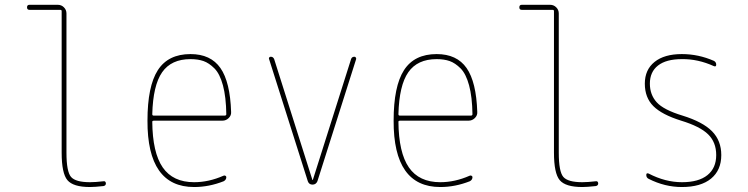

<svg xmlns="http://www.w3.org/2000/svg" viewBox="-20 -750 3040 780"><path d="M99.6 -710Q89.8 -710 89.8 -720.2Q89.8 -730.5 99.6 -730.5H214.8Q229.5 -730.5 239.7 -720.2Q250 -710 250 -695.3V-129.9Q250 -52.7 268.6 -31.2Q287.1 -9.8 345.7 -9.8Q367.2 -9.8 401.4 -13.7Q405.3 -14.6 407.7 -11.7Q410.2 -8.8 410.2 -4.9Q410.2 3.9 400.4 5.9Q364.3 9.8 345.7 9.8Q277.3 9.8 253.9 -18.1Q230.5 -45.9 230.5 -129.9V-705.1Q230.5 -710 224.6 -710Z M753.9 -509.8Q675.8 -509.8 638.7 -456.5Q601.6 -403.3 598.6 -286.1Q598.6 -280.3 604.5 -280.3H892.6Q898.4 -280.3 899.4 -285.2Q898.4 -356.4 885.7 -403.3Q873 -450.2 851.1 -472.2Q829.1 -494.1 806.6 -502Q784.2 -509.8 753.9 -509.8ZM768.6 9.8Q578.1 9.8 579.1 -259.8Q579.1 -399.4 621.1 -464.8Q663.1 -530.3 753.9 -530.3Q835.9 -530.3 875.5 -473.6Q915 -417 918.9 -294.9Q919.9 -281.2 909.2 -270.5Q898.4 -259.8 883.8 -259.8H604.5Q599.6 -259.8 598.6 -255.9Q599.6 -129.9 641.1 -69.8Q682.6 -9.8 768.6 -9.8Q828.1 -9.8 887.7 -36.1Q891.6 -38.1 895.5 -36.1Q899.4 -34.2 899.4 -30.3Q899.4 -19.5 888.7 -13.7Q829.1 9.8 768.6 9.8Z M1230.5 -13.7 1073.2 -509.8Q1071.3 -513.7 1073.7 -516.6Q1076.2 -519.5 1080.1 -519.5Q1089.8 -519.5 1093.8 -509.8L1249 -19.5Q1249 -18.6 1250 -18.6Q1251 -18.6 1251 -19.5L1406.2 -509.8Q1409.2 -519.5 1419.9 -519.5Q1422.9 -519.5 1425.3 -516.6Q1427.7 -513.7 1426.8 -509.8L1269.5 -13.7Q1263.7 0 1249.5 0Q1235.4 0 1230.5 -13.7Z M1753.9 -509.8Q1675.8 -509.8 1638.7 -456.5Q1601.6 -403.3 1598.6 -286.1Q1598.6 -280.3 1604.5 -280.3H1892.6Q1898.4 -280.3 1899.4 -285.2Q1898.4 -356.4 1885.7 -403.3Q1873 -450.2 1851.1 -472.2Q1829.1 -494.1 1806.6 -502Q1784.2 -509.8 1753.9 -509.8ZM1768.6 9.8Q1578.1 9.8 1579.1 -259.8Q1579.1 -399.4 1621.1 -464.8Q1663.1 -530.3 1753.9 -530.3Q1835.9 -530.3 1875.5 -473.6Q1915 -417 1918.9 -294.9Q1919.9 -281.2 1909.2 -270.5Q1898.4 -259.8 1883.8 -259.8H1604.5Q1599.6 -259.8 1598.6 -255.9Q1599.6 -129.9 1641.1 -69.8Q1682.6 -9.8 1768.6 -9.8Q1828.1 -9.8 1887.7 -36.1Q1891.6 -38.1 1895.5 -36.1Q1899.4 -34.2 1899.4 -30.3Q1899.4 -19.5 1888.7 -13.7Q1829.1 9.8 1768.6 9.8Z M2099.6 -710Q2089.8 -710 2089.8 -720.2Q2089.8 -730.5 2099.6 -730.5H2214.8Q2229.5 -730.5 2239.7 -720.2Q2250 -710 2250 -695.3V-129.9Q2250 -52.7 2268.6 -31.2Q2287.1 -9.8 2345.7 -9.8Q2367.2 -9.8 2401.4 -13.7Q2405.3 -14.6 2407.7 -11.7Q2410.2 -8.8 2410.2 -4.9Q2410.2 3.9 2400.4 5.9Q2364.3 9.8 2345.7 9.8Q2277.3 9.8 2253.9 -18.1Q2230.5 -45.9 2230.5 -129.9V-705.1Q2230.5 -710 2224.6 -710Z M2747.1 -259.8Q2668.9 -284.2 2634.3 -318.8Q2599.6 -353.5 2599.6 -410.2Q2599.6 -466.8 2639.2 -498.5Q2678.7 -530.3 2750 -530.3Q2817.4 -530.3 2879.9 -502.9Q2889.6 -498 2889.6 -487.3Q2889.6 -477.5 2879.9 -481.4Q2815.4 -510.7 2750 -509.8Q2686.5 -509.8 2653.3 -483.9Q2620.1 -458 2620.1 -410.2Q2620.1 -365.2 2647.9 -334.5Q2675.8 -303.7 2752.9 -280.3Q2835 -254.9 2872.6 -216.8Q2910.2 -178.7 2910.2 -120.1Q2910.2 -58.6 2868.7 -24.4Q2827.1 9.8 2750 9.8Q2680.7 9.8 2615.2 -23.4Q2605.5 -28.3 2605.5 -39.1Q2605.5 -48.8 2615.2 -44.9Q2682.6 -9.8 2750.5 -9.8Q2818.4 -9.8 2854 -38.6Q2889.6 -67.4 2889.6 -120.1Q2889.6 -171.9 2856.9 -204.1Q2824.2 -236.3 2747.1 -259.8Z"/></svg>

Font: Rounded-X Mgen+ 2m thin
Style: Regular
Weight: 100
Designer: [Source Han Sans]
Ryoko NISHIZUKA  (kana & ideographs); Paul D. Hunt (Latin, Greek & Cyrillic); Wenlong ZHANG  (bopomofo
Version: Version 1.059.20150602